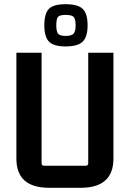

<svg xmlns="http://www.w3.org/2000/svg" viewBox="-20 -886 618 914"><path d="M397 -765Q397 -711 374 -688Q351 -665 292 -665Q235 -665 213 -688Q191 -711 191 -765Q191 -821 212.5 -843.5Q234 -866 292 -866Q351 -866 374 -843.5Q397 -821 397 -765ZM248 -765Q248 -736 256.5 -725.5Q265 -715 292 -715Q321 -715 330.5 -726Q340 -737 340 -765Q340 -795 331 -805Q322 -815 292 -815Q264 -815 256 -805.5Q248 -796 248 -765ZM364 8H214Q58 8 58 -131V-635H178V-109Q178 -97 190 -97H388Q400 -97 400 -109V-635H520V-131Q520 8 364 8Z"/></svg>

Font: Gemunu Libre
Style: Bold
Weight: 700
Designer: Puspanada Ekanayake, Sola Matas, Pathum Egodawatta, Kosala Senevirathne
Foundry: mooniak
Version: Version 1.100